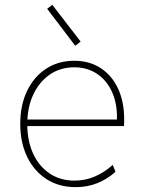

<svg xmlns="http://www.w3.org/2000/svg" viewBox="-20 -773 602 801"><path d="M295.9 7.8Q226.1 7.8 174.1 -25.6Q122.1 -59.1 93.3 -118.7Q64.5 -178.2 64.5 -256.8Q64.5 -334.5 93 -393.8Q121.6 -453.1 172.4 -486.3Q223.1 -519.5 290 -519.5Q352.5 -519.5 399.4 -489.3Q446.3 -459 472.2 -404.1Q498 -349.1 498 -275.4Q498 -273.4 498 -263.7Q498 -253.9 497.1 -247.1H87.9V-274.4H467.8Q469.7 -338.9 448 -387.9Q426.3 -437 385.5 -464.6Q344.7 -492.2 290 -492.2Q231.9 -492.2 187.7 -461.9Q143.6 -431.6 118.7 -378.2Q93.8 -324.7 93.8 -254.9Q93.8 -185.1 118.2 -132.1Q142.6 -79.1 187 -49.3Q231.4 -19.5 291 -19.5Q336.4 -19.5 376.2 -36.9Q416 -54.2 450.2 -85L461.9 -56.6Q427.7 -25.4 385.7 -8.8Q343.8 7.8 295.9 7.8ZM293.9 -582 176.8 -736.3 198.2 -752.9 316.4 -599.6Z"/></svg>

Font: Reddit Mono ExtraLight
Style: Regular
Weight: 250
Monospace: yes
Designer: Stephen Hutchings
Foundry: Reddit
Version: Version 1.014